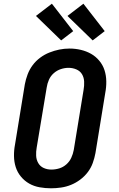

<svg xmlns="http://www.w3.org/2000/svg" viewBox="-20 -1008 640 1036"><path d="M255 8Q224 8 193.5 2.5Q163 -3 137.5 -17.5Q112 -32 93 -55Q74 -78 65 -106Q56 -134 55.5 -165.5Q55 -197 61 -228L114 -553Q119 -580 129 -606.5Q139 -633 156 -656Q173 -679 196.5 -696.5Q220 -714 246.5 -724.5Q273 -735 300 -740.5Q327 -746 355 -746Q386 -746 416 -739Q446 -732 471.5 -717.5Q497 -703 516 -680Q535 -657 544 -629Q553 -601 553.5 -569.5Q554 -538 548 -507L495 -182Q490 -155 480.5 -128.5Q471 -102 453.5 -79Q436 -56 412.5 -38.5Q389 -21 363 -10.5Q337 0 309.5 4Q282 8 255 8ZM257 -93Q279 -93 300 -99.5Q321 -106 338 -121Q355 -136 364.5 -156.5Q374 -177 378 -199L431 -523Q435 -545 434 -567.5Q433 -590 422.5 -607.5Q412 -625 392 -633.5Q372 -642 350 -642Q329 -642 308 -635Q287 -628 270 -613Q253 -598 244 -577.5Q235 -557 232 -536L178 -212Q174 -190 175 -168Q176 -146 186.5 -128Q197 -110 216 -101.5Q235 -93 257 -93ZM480 -790 344 -922 430 -988 545 -840ZM310 -790 174 -922 260 -988 375 -840Z"/></svg>

Font: Iosevka Curly Slab Extended
Style: Bold Italic
Weight: 700
Width: 7
Italic angle: -9°
Monospace: yes
Designer: Belleve Invis
Foundry: Belleve Invis
Version: Version 11.0.0; ttfautohint (v1.8.3)